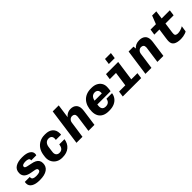

<svg xmlns="http://www.w3.org/2000/svg" viewBox="328 -2128 3544 3544"><g transform="rotate(-45 2100.0 -356.0)"><path d="M265 10Q163 10 104.5 -25.5Q46 -61 46 -125Q46 -137 47 -147Q48 -157 50 -164H181Q180 -161 179.5 -158Q179 -155 179 -148Q179 -117 205.5 -103.5Q232 -90 278 -90Q333 -90 360.5 -103Q388 -116 388 -144Q388 -160 378.5 -169.5Q369 -179 342.5 -186Q316 -193 265 -200Q174 -214 132 -251Q90 -288 90 -349Q90 -436 155 -478.5Q220 -521 331 -521H338Q442 -521 497.5 -487Q553 -453 553 -398Q553 -389 551.5 -380Q550 -371 546 -361H413Q415 -365 415 -368Q415 -371 415 -375Q414 -401 389 -412Q364 -423 324 -423Q280 -423 256.5 -411Q233 -399 233 -376Q233 -363 242 -354Q251 -345 280.5 -337Q310 -329 368 -318Q426 -308 462 -289Q498 -270 515.5 -241Q533 -212 533 -170Q533 -83 465.5 -36.5Q398 10 273 10Z M853 10Q790 10 741 -17Q692 -44 664.5 -91.5Q637 -139 637 -200Q637 -213 639 -229Q641 -245 646 -280Q657 -352 694 -406.5Q731 -461 790 -491Q849 -521 922 -521H937Q1037 -521 1089 -472Q1141 -423 1141 -343Q1141 -335 1141 -325.5Q1141 -316 1139 -307H1003Q1006 -326 1006 -341Q1006 -381 984.5 -401Q963 -421 925 -421Q882 -421 853.5 -392.5Q825 -364 817 -313Q809 -256 805.5 -227.5Q802 -199 801 -189Q800 -179 800 -175Q800 -134 823 -112Q846 -90 883 -90Q930 -90 955.5 -118Q981 -146 989 -204H1125Q1111 -104 1043 -47Q975 10 868 10Z M1234 0 1334 -720H1491L1453 -448Q1465 -465 1485.5 -482Q1506 -499 1534.5 -510Q1563 -521 1600 -521Q1670 -521 1710.5 -481.5Q1751 -442 1751 -370Q1751 -360 1750 -346Q1749 -332 1747 -315L1703 0H1546L1590 -314Q1591 -323 1591.5 -330Q1592 -337 1592 -341Q1592 -374 1574 -390.5Q1556 -407 1526 -407Q1491 -407 1466.5 -383.5Q1442 -360 1437 -322L1391 0Z M2072 10Q1998 10 1947 -15Q1896 -40 1869 -88Q1842 -136 1842 -206Q1842 -278 1861.5 -336Q1881 -394 1918 -435.5Q1955 -477 2008.5 -499Q2062 -521 2130 -521H2149Q2215 -521 2263 -497Q2311 -473 2337.5 -431Q2364 -389 2364 -335Q2364 -321 2362.5 -303Q2361 -285 2359 -266Q2357 -247 2353 -228H1938L2015 -278Q2011 -257 2006.5 -229Q2002 -201 2002 -180Q2002 -148 2013.5 -128Q2025 -108 2045 -99Q2065 -90 2092 -90Q2138 -90 2166 -114Q2194 -138 2200 -184H2346Q2339 -130 2307.5 -86Q2276 -42 2220.5 -16Q2165 10 2084 10ZM2016 -295 1950 -314H2209Q2211 -324 2211 -329.5Q2211 -335 2211 -340Q2211 -368 2200.5 -385.5Q2190 -403 2171.5 -412Q2153 -421 2130 -421Q2095 -421 2071.5 -404.5Q2048 -388 2035 -360Q2022 -332 2016 -295Z M2606 0 2662 -396H2500L2516 -511H2834L2762 0ZM2443 0 2459 -113H2939L2923 0ZM2685 -606 2701 -722H2855L2839 -606Z M3034 0 3106 -511H3234L3239 -456Q3268 -488 3305 -504.5Q3342 -521 3394 -521Q3464 -521 3507.5 -484Q3551 -447 3551 -370Q3551 -360 3550 -346Q3549 -332 3547 -315L3503 0H3346L3390 -314Q3391 -323 3391.5 -330Q3392 -337 3392 -341Q3392 -374 3374 -390.5Q3356 -407 3326 -407Q3291 -407 3266.5 -383Q3242 -359 3236 -320L3191 0Z M3954 10Q3859 10 3810 -21.5Q3761 -53 3761 -120Q3761 -132 3762 -148.5Q3763 -165 3768 -198L3796 -396H3662L3679 -511H3819L3883 -674H3992L3969 -511H4182L4166 -396H3953L3927 -211Q3925 -197 3923.5 -182Q3922 -167 3922 -150Q3922 -125 3941 -114Q3960 -103 3988 -103Q4023 -103 4063 -116Q4103 -129 4130 -147L4113 -30Q4098 -19 4071.5 -10Q4045 -1 4014 4.5Q3983 10 3954 10Z"/></g></svg>

Font: Chivo Mono
Style: Bold Italic
Weight: 700
Italic angle: -8.05°
Monospace: yes
Version: Version 1.008